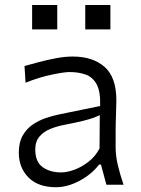

<svg xmlns="http://www.w3.org/2000/svg" viewBox="-20 -762 581 792"><path d="M210.9 10.3Q137.2 10.3 97.4 -30Q57.6 -70.3 57.6 -132.3Q57.6 -174.3 73.2 -202.1Q88.9 -230 113.8 -247.3Q138.7 -264.6 167.2 -274.4Q195.8 -284.2 221.7 -289.6L393.1 -324.7Q395 -384.3 378.7 -414.3Q362.3 -444.3 333 -454.6Q303.7 -464.8 266.6 -464.8Q245.1 -464.8 193.6 -454.1Q142.1 -443.4 85.4 -420.9L81.1 -489.7Q105 -496.6 139.2 -505.6Q173.3 -514.6 210.2 -521.7Q247.1 -528.8 279.8 -528.8Q362.8 -528.8 411.4 -486.1Q460 -443.4 460 -348.1Q460 -325.2 458.5 -289.6Q457 -253.9 457 -220.2V-153.8Q457 -120.1 465.8 -82Q474.6 -43.9 489.7 0H418.9L396.5 -83H388.7Q356.9 -42 307.4 -15.9Q257.8 10.3 210.9 10.3ZM232.4 -50.8Q255.9 -50.8 285.9 -61.5Q315.9 -72.3 344.2 -94Q372.6 -115.7 390.6 -149.4L391.6 -287.1Q382.8 -282.7 368.4 -277.1Q354 -271.5 326.2 -264.4Q298.3 -257.3 248.5 -247.6Q215.8 -241.7 187.7 -230.2Q159.7 -218.8 142.6 -198.5Q125.5 -178.2 125.5 -145.5Q125.5 -94.2 156 -72.5Q186.5 -50.8 232.4 -50.8ZM331.7 -741.5H435.4V-640.6H331.7ZM112.5 -741.5H216.2V-640.6H112.5Z"/></svg>

Font: Pinar-DS3-FD Regular
Style: Regular
Weight: 400
Designer: Amin Abedi
Version: Version 3.000